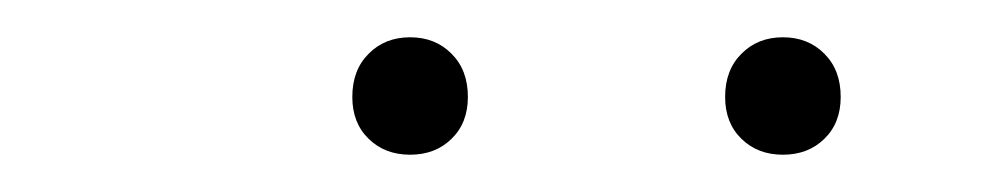

<svg xmlns="http://www.w3.org/2000/svg" viewBox="-20 -763 540 103"><path d="M400 -680Q386.5 -680 377.8 -688.5Q369 -697 369 -711Q369 -725.5 377.8 -734.2Q386.5 -743 400 -743Q413.5 -743 422.2 -734.2Q431 -725.5 431 -711Q431 -697 422.2 -688.5Q413.5 -680 400 -680ZM200 -680Q186.5 -680 177.8 -688.5Q169 -697 169 -711Q169 -725.5 177.8 -734.2Q186.5 -743 200 -743Q213.5 -743 222.2 -734.2Q231 -725.5 231 -711Q231 -697 222.2 -688.5Q213.5 -680 200 -680Z"/></svg>

Font: Encode Sans SC Condensed Thin Thin
Style: Regular
Weight: 250
Version: Version 3.002